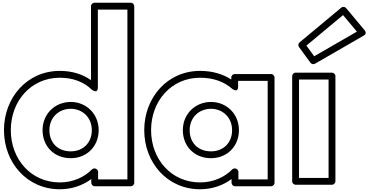

<svg xmlns="http://www.w3.org/2000/svg" viewBox="-20 -1336 2692 1403"><path d="M59 -385C59 -598.3 207.3 -768 417 -768C515.5 -768 594.5 -736.2 652.5 -679.2C652.5 -679.2 695 -647.4 695 -697V-1266H911V-25H697V-80C697 -95.1 682.7 -105 672 -105H669C662.1 -105 655 -101.5 651 -97.4C598.8 -43.3 515.2 -3 417 -3C207.2 -3 59 -171.7 59 -385ZM9 -385C9 -148.3 176.8 47 417 47C507 47 586.4 17.7 647 -27.5V0C647 10.7 656.9 25 672 25H936C946.7 25 961 15.1 961 0V-1291C961 -1301.7 951.1 -1316 936 -1316H670C659.3 -1316 645 -1306.1 645 -1291V-750.4C582.6 -794.4 505.3 -818 417 -818C176.7 -818 9 -621.7 9 -385ZM291 -385C291 -266.9 375.8 -180 497 -180C614.4 -180 701 -266.8 701 -385C701 -504.7 609.3 -591 497 -591C382.9 -591 291 -504.8 291 -385ZM341 -385C341 -477.2 409.1 -541 497 -541C582.7 -541 651 -477.3 651 -385C651 -293.2 587.6 -230 497 -230C402.2 -230 341 -293.1 341 -385Z M1084 -385C1084 -598.3 1232.3 -768 1442 -768C1540.9 -768 1620.3 -737.8 1678.2 -685.5C1678.2 -685.5 1720 -654.5 1720 -704V-745H1936V-25H1722V-80C1722 -95.1 1707.7 -105 1697 -105H1694C1687.1 -105 1680 -101.5 1676 -97.4C1623.8 -43.3 1540.2 -3 1442 -3C1232.2 -3 1084 -171.7 1084 -385ZM1034 -385C1034 -148.3 1201.8 47 1442 47C1532 47 1611.4 17.7 1672 -27.5V0C1672 10.7 1681.9 25 1697 25H1961C1971.7 25 1986 15.1 1986 0V-770C1986 -780.7 1976.1 -795 1961 -795H1695C1684.3 -795 1670 -785.1 1670 -770V-754.9C1607.8 -795.6 1530.3 -818 1442 -818C1201.7 -818 1034 -621.7 1034 -385ZM1316 -385C1316 -266.9 1400.8 -180 1522 -180C1639.4 -180 1726 -266.8 1726 -385C1726 -504.7 1634.3 -591 1522 -591C1407.9 -591 1316 -504.8 1316 -385ZM1366 -385C1366 -477.2 1434.1 -541 1522 -541C1607.7 -541 1676 -477.3 1676 -385C1676 -293.2 1612.6 -230 1522 -230C1427.2 -230 1366 -293.1 1366 -385Z M2219 -1002.8 2486.8 -1225.8 2587.8 -1104.8 2275.9 -924.9ZM2169 -1026.2C2160.1 -1018.8 2156.7 -1003.4 2164.8 -992.3L2248.8 -877.3C2255.6 -867.9 2270.1 -863.8 2281.5 -870.3L2638.5 -1076.3C2661.8 -1089.8 2649.9 -1108.4 2645.2 -1114L2509.2 -1277C2501.2 -1286.6 2484.9 -1289.3 2474 -1280.2ZM2115 -780V-11C2115 4.1 2129.3 14 2140 14H2406C2421.1 14 2431 -0.3 2431 -11V-780C2431 -795.1 2416.7 -805 2406 -805H2140C2124.9 -805 2115 -790.7 2115 -780ZM2165 -755H2381V-36H2165Z"/></svg>

Font: Poland Can Into
Style: BigWritingsOLn
Weight: 700
Foundry: Cannot Into Space Fonts
Version: Version 0.92